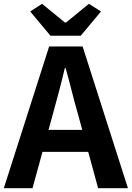

<svg xmlns="http://www.w3.org/2000/svg" viewBox="-24 -984 689 1004"><path d="M-4 0 233 -741H408L645 0H489L384 -386Q367 -444 351.5 -506.5Q336 -569 319 -628H315Q301 -568 284.5 -506Q268 -444 252 -386L146 0ZM143 -190V-305H495V-190ZM240 -797 134 -924 196 -964 316 -866H321L441 -964L504 -924L398 -797Z"/></svg>

Font: Noto Sans SC
Style: Bold
Weight: 700
Designer: Ryoko NISHIZUKA  (kana, bopomofo & ideographs); Paul D. Hunt (Latin, Greek & Cyrillic); Sandoll Communications , Soo-you
Foundry: Adobe
Version: Version 2.004-H2;hotconv 1.0.118;makeotfexe 2.5.65603